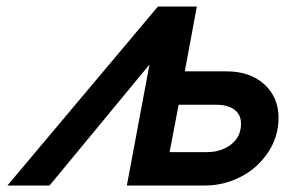

<svg xmlns="http://www.w3.org/2000/svg" viewBox="-20 -572 879 592"><path d="M2.9 0 466.8 -551.8H586.9L549.8 -352.1H676.8Q751.5 -352.1 795.2 -311.8Q838.9 -271.5 838.9 -209Q838.9 -150.4 806.4 -101.8Q773.9 -53.2 721.9 -26.6Q669.9 0 611.8 0H371.1L440.9 -373L132.8 0ZM502.9 -103H619.1Q661.6 -103 692.4 -126.5Q723.1 -149.9 723.1 -190.9Q723.1 -218.3 703.1 -233.6Q683.1 -249 646 -249H530.8Z"/></svg>

Font: Involve SemiBold Oblique
Style: Italic
Weight: 600
Italic angle: -10.5°
Designer: Stefan Peev
Foundry: Context Ltd.
Version: Version 1.001